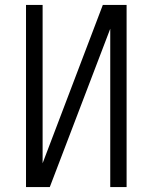

<svg xmlns="http://www.w3.org/2000/svg" viewBox="-20 -755 616 775"><path d="M85 0H181L425 -639V0H491V-735H395L152 -96V-735H85Z"/></svg>

Font: Iosevka Sparkle Light
Style: Regular
Weight: 300
Designer: Belleve Invis
Foundry: Belleve Invis
Version: Version 4.5.0; ttfautohint (v1.8.3)